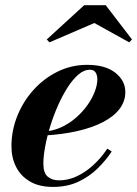

<svg xmlns="http://www.w3.org/2000/svg" viewBox="-20 -725 539 755"><path d="M188.3 10Q134 10 97.8 -11.3Q61.5 -32.5 43.2 -68.8Q25 -105 25 -150Q25 -211.5 48 -268.9Q71 -326.3 111.9 -371.6Q152.8 -417 206.9 -443.5Q261 -470 323 -470Q394 -470 433.4 -439Q472.8 -408 472.8 -363Q472.8 -326.5 450 -296.6Q427.3 -266.7 385 -244.9Q342.8 -223 284.3 -209.6Q225.8 -196.2 153.8 -192.2V-207.7Q189 -210 220.8 -224.6Q252.5 -239.3 278.4 -261.8Q304.3 -284.3 323.3 -310.9Q342.3 -337.5 352.5 -364.3Q362.8 -391 362.8 -413.5Q362.8 -428.8 356.1 -439.8Q349.5 -450.8 332.8 -450.8Q310.5 -450.8 288.5 -432Q266.5 -413.2 246.1 -381.6Q225.8 -350 208.4 -310.9Q191 -271.7 178 -230.1Q165 -188.5 157.8 -149.7Q150.5 -111 150.5 -81Q150.5 -44.5 167.9 -30.1Q185.3 -15.8 212.8 -15.8Q246.8 -15.8 280.8 -31.2Q314.8 -46.7 345.9 -74.9Q377 -103 402 -140.5L419.3 -129.3Q396 -94 363.4 -62.1Q330.8 -30.3 287.5 -10.1Q244.3 10 188.3 10ZM174.5 -558.5 163.8 -569.8 311 -704.5H395.8L499 -569.8L488 -558.5L351 -634.5Z"/></svg>

Font: Bodoni Moda
Style: Italic
Weight: 400
Italic angle: -13°
Designer: Owen Earl
Foundry: indestructible type
Version: Version 2.005